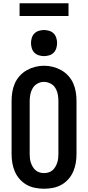

<svg xmlns="http://www.w3.org/2000/svg" viewBox="-20 -1149 540 1177"><path d="M250 8Q222 8 194.5 2.5Q167 -3 143 -16.5Q119 -30 100.5 -51Q82 -72 71 -97.5Q60 -123 55.5 -150Q51 -177 51 -205V-530Q51 -558 55.5 -585.5Q60 -613 71 -638Q82 -663 101 -684Q120 -705 144 -718.5Q168 -732 195 -739Q222 -746 250 -746Q278 -746 305 -739Q332 -732 356 -718.5Q380 -705 399 -684Q418 -663 429 -638Q440 -613 444.5 -585.5Q449 -558 449 -530V-205Q449 -177 444.5 -150Q440 -123 429 -97.5Q418 -72 399.5 -51Q381 -30 357 -16.5Q333 -3 305.5 2.5Q278 8 250 8ZM250 -88Q264 -88 277.5 -92Q291 -96 301.5 -105Q312 -114 319 -126Q326 -138 330.5 -151Q335 -164 336.5 -177.5Q338 -191 338 -205V-530Q338 -551 334 -571.5Q330 -592 319 -610Q308 -628 288.5 -637.5Q269 -647 249 -647Q228 -647 209.5 -636.5Q191 -626 180.5 -608.5Q170 -591 166 -570.5Q162 -550 162 -530V-205Q162 -191 163.5 -177.5Q165 -164 169.5 -151Q174 -138 181 -126Q188 -114 198.5 -105Q209 -96 222.5 -92Q236 -88 250 -88ZM250 -805Q234 -805 218 -810Q202 -815 191 -826Q180 -837 175 -853Q170 -869 170 -885Q170 -901 175 -917Q180 -933 191 -944Q202 -955 218 -960Q234 -965 250 -965Q266 -965 282 -960Q298 -955 309 -944Q320 -933 325 -917Q330 -901 330 -885Q330 -869 325 -853Q320 -837 309 -826Q298 -815 282 -810Q266 -805 250 -805ZM100 -1051V-1129H400V-1051Z"/></svg>

Font: Zed Mono
Style: Bold
Weight: 700
Monospace: yes
Designer: Belleve Invis
Foundry: Belleve Invis
Version: Version 1.0.0; ttfautohint (v1.8.4)